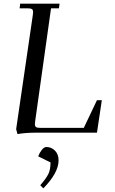

<svg xmlns="http://www.w3.org/2000/svg" viewBox="-20 -722 626 1045"><path d="M67.9 -19 158.2 -637.2Q160.2 -650.9 160.2 -655.8Q160.2 -668.5 153.3 -672.6Q146.5 -676.8 127.9 -676.8H86.9L89.8 -702.1H304.2L300.8 -676.8H257.8L171.9 -65.9Q169.9 -52.2 169.9 -46.9Q169.9 -34.2 176.8 -30Q183.6 -25.9 202.1 -25.9H436L507.8 -176.8H534.2L507.8 0H181.2Q116.2 0 75.2 7.8ZM188 128.9Q194.8 109.9 207.3 94Q219.7 78.1 232.9 78.1Q259.3 78.1 279.1 97.7Q298.8 117.2 298.8 150.9Q298.8 218.3 215.8 303.2L199.2 286.1Q231.4 249 243.2 225.1Q254.9 201.2 254.9 162.1Z"/></svg>

Font: Dihjauti
Style: Bold Italic
Weight: 700
Italic angle: -9°
Designer: T. Christopher White
Version: Version 3.0.0